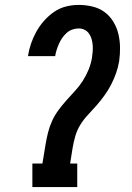

<svg xmlns="http://www.w3.org/2000/svg" viewBox="-20 -763 540 783"><path d="M112 0V-96H153L166 -175Q170 -199 176 -223Q182 -247 192.5 -270Q203 -293 218.5 -314Q234 -335 251.5 -354.5Q269 -374 286.5 -393Q304 -412 318 -434Q332 -456 341.5 -479.5Q351 -503 355 -527Q357 -540 358 -553Q359 -566 358 -579Q357 -592 353.5 -604Q350 -616 343 -626Q336 -636 325 -641.5Q314 -647 301 -647Q288 -647 275 -642.5Q262 -638 251.5 -628.5Q241 -619 233.5 -608Q226 -597 220.5 -584.5Q215 -572 211 -559.5Q207 -547 205 -534H94Q98 -560 106.5 -585Q115 -610 128 -633.5Q141 -657 159.5 -678Q178 -699 200.5 -714.5Q223 -730 249 -736.5Q275 -743 301 -743Q329 -743 356.5 -736.5Q384 -730 405.5 -714.5Q427 -699 441.5 -675.5Q456 -652 462.5 -625.5Q469 -599 469.5 -570.5Q470 -542 466 -514Q462 -489 453.5 -465Q445 -441 433.5 -418.5Q422 -396 406.5 -374.5Q391 -353 374 -333.5Q357 -314 339 -295Q321 -276 307.5 -254Q294 -232 287 -207.5Q280 -183 276 -159L266 -96H295V0Z"/></svg>

Font: Iosevka Curly Slab Oblique
Style: Bold
Weight: 700
Italic angle: -9°
Monospace: yes
Designer: Belleve Invis
Foundry: Belleve Invis
Version: Version 11.1.0; ttfautohint (v1.8.3)